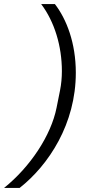

<svg xmlns="http://www.w3.org/2000/svg" viewBox="-96 -780 444 937"><path d="M274 -425C274 -570 229 -686 172 -760H105C170 -674 206 -555 206 -433C206 -401 203 -369 197 -339L180 -254C153 -119 52 34 -76 137H0C142 25 274 -176 274 -425Z"/></svg>

Font: Braiins Sans
Style: Italic
Weight: 400
Italic angle: -11.31°
Designer: Mike Abbink, Paul van der Laan, Pieter van Rosmalen, Jiri Chlebus, Lubos Buracinsky
Foundry: Bold Monday, Sudetype
Version: Version 1.000;hotconv 1.0.109;makeotfexe 2.5.65596